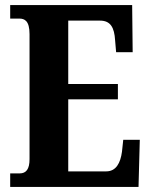

<svg xmlns="http://www.w3.org/2000/svg" viewBox="-20 -734 591 754"><path d="M20 0H524L529 -185H464L459 -138C453 -94 436 -61 397 -61H248V-344H443V-404H248V-653H373C414 -653 429 -626 432 -576L436 -529H501L499 -714H20V-661H56C76 -661 96 -653 96 -600V-109C96 -70 83 -53 57 -53H20Z"/></svg>

Font: Noto Serif Lao ExtraCondensed ExtraBold
Style: Regular
Weight: 800
Width: 2
Designer: Monotype Design Team
Foundry: Monotype Imaging Inc.
Version: Version 2.003